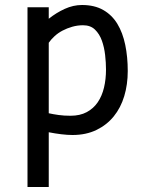

<svg xmlns="http://www.w3.org/2000/svg" viewBox="-20 -528 583 768"><path d="M90 -499H175V-453Q205 -477 239 -492.5Q273 -508 308 -508Q358 -508 393 -488Q428 -468 449.5 -432.5Q471 -397 481 -348.5Q491 -300 491 -244Q491 -190 477 -143.5Q463 -97 435 -62.5Q407 -28 365.5 -8Q324 12 270 12Q250 12 225 9Q200 6 175 1V220H90ZM312 -427Q290 -427 269 -421Q248 -415 230 -405.5Q212 -396 198 -383Q184 -370 175 -357V-75Q193 -71 214.5 -68Q236 -65 262 -65Q300 -65 327 -79.5Q354 -94 371 -119Q388 -144 396 -177.5Q404 -211 404 -250Q404 -277 400.5 -308Q397 -339 387.5 -365.5Q378 -392 360 -409.5Q342 -427 312 -427Z"/></svg>

Font: Panefresco 500wt
Style: Regular
Weight: 700
Foundry: Campivisivi & Chank Co
Version: Version 1.001